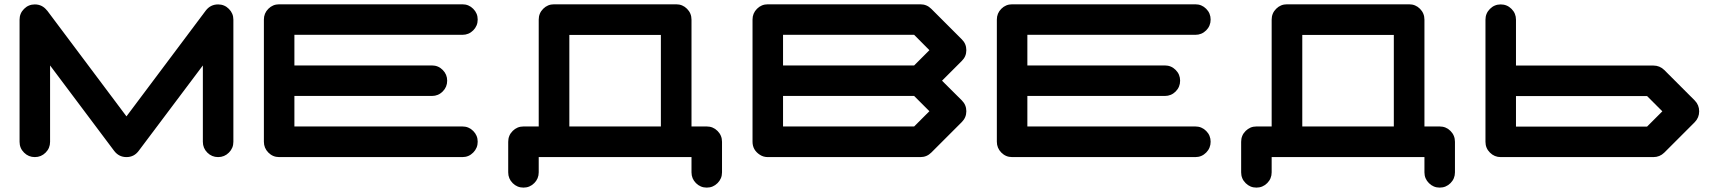

<svg xmlns="http://www.w3.org/2000/svg" viewBox="-20 -729 7977 891"><path d="M1063 -637.7V-70.8Q1063 -41.5 1042.2 -20.8Q1021.5 0 992.2 0Q962.9 0 942.1 -20.8Q921.4 -41.5 921.4 -70.8V-425.3L623.5 -28.8Q602.1 0 566.9 0Q531.7 0 509.8 -28.8L212.4 -425.3V-70.8Q212.4 -41.5 191.7 -20.8Q170.9 0 141.6 0Q112.3 0 91.6 -20.8Q70.8 -41.5 70.8 -70.8V-637.7Q70.8 -667 91.6 -687.7Q112.3 -708.5 141.6 -708.5Q176.3 -708.5 198.2 -680.2H198.7L566.9 -189L935.1 -680.2Q957 -708.5 992.2 -708.5Q1021.5 -708.5 1042.2 -687.7Q1063 -667 1063 -637.7Z M2126 -142.1Q2155.3 -142.1 2176 -121.3Q2196.8 -100.6 2196.8 -71.3Q2196.8 -42 2176 -21Q2155.3 0 2126 0H1275.4Q1246.1 0 1225.3 -21Q1204.6 -42 1204.6 -71.3V-638.2Q1204.6 -667.5 1225.3 -688.2Q1246.1 -709 1275.4 -709H2126Q2155.3 -709 2176 -688.2Q2196.8 -667.5 2196.8 -638.2Q2196.8 -608.9 2176 -588.1Q2155.3 -567.4 2126 -567.4H1346.2V-425.3H1984.4Q2013.7 -425.3 2034.4 -404.5Q2055.2 -383.8 2055.2 -354.5Q2055.2 -325.2 2034.4 -304.4Q2013.7 -283.7 1984.4 -283.7H1346.2V-142.1Z M3046.9 -142.1V-566.9H2622.1V-142.1ZM3330.6 70.8Q3330.6 100.1 3309.8 120.8Q3289.1 141.6 3259.8 141.6Q3230.5 141.6 3209.7 120.8Q3189 100.1 3189 70.8V0H2480V70.8Q2480 100.1 2459.2 120.8Q2438.5 141.6 2409.2 141.6Q2379.9 141.6 2359.1 120.8Q2338.4 100.1 2338.4 70.8V-70.8Q2338.4 -100.6 2359.1 -121.3Q2379.9 -142.1 2409.2 -142.1H2480V-637.7Q2480 -667.5 2500.7 -688.2Q2521.5 -709 2550.8 -709H3118.2Q3147.5 -709 3168.2 -688.2Q3189 -667.5 3189 -637.7V-142.1H3259.8Q3289.1 -142.1 3309.8 -121.3Q3330.6 -100.6 3330.6 -70.8Z M4222.2 -142.1 4293 -212.9 4222.2 -283.7H3613.8V-142.1ZM4222.2 -425.3 4293 -496.1 4222.2 -567.4H3613.8V-425.3ZM4351.6 -354.5 4443.4 -263.2Q4464.4 -242.2 4464.4 -212.9Q4464.4 -183.6 4443.4 -162.6L4301.8 -21Q4280.8 0 4251.5 0H3543Q3522.5 0 3506.3 -10.7Q3472.2 -32.7 3472.2 -71.3V-638.2Q3472.2 -667.5 3492.9 -688.2Q3513.7 -709 3543 -709H4251.5Q4280.8 -709 4301.8 -688L4443.4 -546.4Q4464.4 -525.9 4464.4 -496.1Q4464.4 -466.8 4443.4 -446.3Z M5527.3 -142.1Q5556.6 -142.1 5577.4 -121.3Q5598.1 -100.6 5598.1 -71.3Q5598.1 -42 5577.4 -21Q5556.6 0 5527.3 0H4676.8Q4647.5 0 4626.7 -21Q4606 -42 4606 -71.3V-638.2Q4606 -667.5 4626.7 -688.2Q4647.5 -709 4676.8 -709H5527.3Q5556.6 -709 5577.4 -688.2Q5598.1 -667.5 5598.1 -638.2Q5598.1 -608.9 5577.4 -588.1Q5556.6 -567.4 5527.3 -567.4H4747.6V-425.3H5385.7Q5415 -425.3 5435.8 -404.5Q5456.5 -383.8 5456.5 -354.5Q5456.5 -325.2 5435.8 -304.4Q5415 -283.7 5385.7 -283.7H4747.6V-142.1Z M6448.2 -142.1V-566.9H6023.4V-142.1ZM6731.9 70.8Q6731.9 100.1 6711.2 120.8Q6690.4 141.6 6661.1 141.6Q6631.8 141.6 6611.1 120.8Q6590.3 100.1 6590.3 70.8V0H5881.3V70.8Q5881.3 100.1 5860.6 120.8Q5839.8 141.6 5810.5 141.6Q5781.2 141.6 5760.5 120.8Q5739.7 100.1 5739.7 70.8V-70.8Q5739.7 -100.6 5760.5 -121.3Q5781.2 -142.1 5810.5 -142.1H5881.3V-637.7Q5881.3 -667.5 5902.1 -688.2Q5922.9 -709 5952.1 -709H6519.5Q6548.8 -709 6569.6 -688.2Q6590.3 -667.5 6590.3 -637.7V-142.1H6661.1Q6690.4 -142.1 6711.2 -121.3Q6731.9 -100.6 6731.9 -70.8Z M7623.5 -141.6 7694.3 -212.4 7623.5 -283.2H7015.1V-141.6ZM7844.7 -262.7Q7865.2 -241.7 7865.2 -212.4Q7865.2 -183.1 7844.7 -162.1L7703.1 -20.5Q7682.1 0 7652.8 0H6944.3Q6915 0 6894.3 -20.8Q6873.5 -41.5 6873.5 -70.8V-637.7Q6873.5 -667 6894.3 -687.7Q6915 -708.5 6944.3 -708.5Q6973.6 -708.5 6994.4 -687.7Q7015.1 -667 7015.1 -637.7V-424.8H7652.8Q7682.1 -424.8 7703.1 -404.3Z"/></svg>

Font: Robtronika
Style: Regular
Weight: 400
Designer: GGBot
Version: 1.00